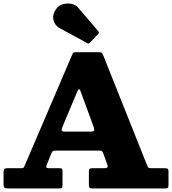

<svg xmlns="http://www.w3.org/2000/svg" viewBox="-20 -1058 966 1078"><path d="M469.5 -816Q475 -812.5 477.8 -813.5Q480.5 -814.5 484.5 -819L531 -866.5Q539.5 -875.5 530.5 -884.5L418.5 -1015.5Q406 -1031 382.5 -1036Q359 -1041 335.2 -1035Q311.5 -1029 298 -1011Q273 -979 280 -947Q287 -915 315 -900ZM413 -542Q418 -554 422.8 -556.8Q427.5 -559.5 433.5 -542.5L505 -347.5Q509.5 -335.5 509 -327.2Q508.5 -319 489.5 -319H344.5Q326 -319 326 -327.5Q326 -336 331 -346.5ZM0 -26.5Q0 -7 5.8 -3.5Q11.5 0 31 0H312Q323.5 0 327.2 -2.8Q331 -5.5 331 -18V-94.5Q331 -106 328.5 -109.8Q326 -113.5 315 -113.5H256.5Q242.5 -113.5 240.5 -118.5Q238.5 -123.5 243.5 -135.5L269 -198Q274 -209.5 279.8 -211Q285.5 -212.5 301 -212.5H533Q550 -212.5 553.2 -208.8Q556.5 -205 561 -193.5L581.5 -136.5Q586.5 -124 583.5 -118.8Q580.5 -113.5 561.5 -113.5H499.5Q486.5 -113.5 482.8 -110.2Q479 -107 479 -93.5V-22Q479 -8.5 482.2 -4.2Q485.5 0 499 0H905Q919 0 922.5 -3.5Q926 -7 926 -21V-95Q926 -108.5 920.5 -111Q915 -113.5 902.5 -113.5H833Q813 -113.5 809.8 -121Q806.5 -128.5 801 -142L559.5 -747.5Q555.5 -757.5 551 -761.2Q546.5 -765 532 -765H411.5Q398 -765 394 -763.2Q390 -761.5 385.5 -751.5L120.5 -132.5Q117 -124 114.2 -118.8Q111.5 -113.5 98 -113.5H20.5Q8 -113.5 4 -108.5Q0 -103.5 0 -92Z"/></svg>

Font: Besley ExtraBold
Style: Regular
Weight: 800
Designer: Owen Earl
Foundry: indestructible type*
Version: Version 2.001